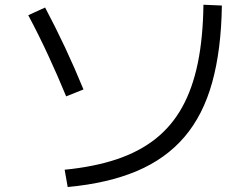

<svg xmlns="http://www.w3.org/2000/svg" viewBox="-20 -765 1040 799"><path d="M249 -58.7Q371.3 -70.7 465.1 -102Q559 -133.4 626.8 -186.9Q694.6 -240.4 738.1 -318.9Q781.6 -397.3 803.3 -503.2Q824.9 -609 826.6 -745.3L903.3 -742Q900.7 -557.7 863 -422Q825.4 -286.3 747.7 -195.3Q670 -104.3 549.7 -53.3Q429.3 -2.3 261.7 13.3ZM255.3 -364Q219 -452 179.8 -536.5Q140.6 -621 97.6 -701.7L167.7 -733.7Q210.7 -652.7 250.9 -567.2Q291 -481.7 327.4 -392.7Z"/></svg>

Font: M PLUS 2 Thin
Style: Regular
Weight: 100
Designer: Coji Morishita
Foundry: UNDERFOREST DESIGN
Version: Version 1.001